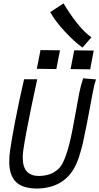

<svg xmlns="http://www.w3.org/2000/svg" viewBox="-20 -1100 582 1125"><path d="M515.6 -881.3 463.4 -821.3Q416.5 -854 358.6 -916.7Q300.8 -979.5 274.4 -1029.3L352.5 -1080.1Q387.2 -1021 430.7 -965.6Q474.1 -910.2 515.6 -881.3ZM217.3 -806.6 331.5 -805.2 310.1 -695.3 195.8 -696.8ZM415 -805.2 529.3 -803.7 508.3 -693.8 393.6 -695.3ZM467.3 -641.1 542.5 -634.8Q532.2 -605.5 523.4 -558.1Q517.1 -524.4 505.4 -461.9Q493.7 -399.4 488.3 -371.1L482.4 -342.8Q472.2 -289.6 464.6 -257.3Q457 -225.1 443.8 -183.6Q430.7 -142.1 412.6 -111.3Q394.5 -80.6 370.6 -58.1Q308.6 1 202.6 4.9Q111.8 4.9 73 -34.4Q34.2 -73.7 34.2 -152.3Q34.2 -184.1 39.1 -218.3Q46.9 -275.4 66.9 -380.4Q92.3 -512.7 121.1 -635.7H198.2Q165 -484.4 140.1 -355.5Q120.6 -253.9 115.7 -214.4Q113.3 -192.4 113.3 -177.2Q113.3 -121.1 137.5 -95Q161.6 -68.8 210.4 -68.8Q249 -70.8 273.4 -79.8Q297.9 -88.9 322.3 -109.9Q368.7 -151.9 405.3 -342.8Q410.6 -370.6 423.6 -441.9Q436.5 -513.2 444.8 -557.1Q454.1 -603.5 467.3 -641.1Z"/></svg>

Font: Fantasque Sans Mono
Style: Italic
Weight: 400
Italic angle: -11°
Monospace: yes
Designer: Jany Belluz
Version: Version 1.8.0 ; ttfautohint (v1.8.2)